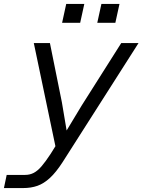

<svg xmlns="http://www.w3.org/2000/svg" viewBox="-55 -767 725 977"><path d="M260 -246 284 -103 360 -229 562 -548H650L263 59Q230 110 199 138.5Q168 167 135.5 178.5Q103 190 62 190H-35L-21 123H73Q97 123 117 112.5Q137 102 157 78.5Q177 55 202 17L227 -23L117 -548H199ZM440 -651 461 -747H553L532 -651ZM261 -651 282 -747H374L353 -651Z"/></svg>

Font: Azeret Mono Thin Light
Style: Italic
Weight: 300
Italic angle: -12°
Version: Version 1.002